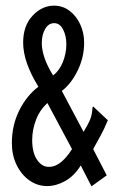

<svg xmlns="http://www.w3.org/2000/svg" viewBox="-20 -649 415 680"><path d="M304 11 266 -63Q243 -26 211 -8Q179 10 147 10Q112 10 83.5 -10.5Q55 -31 38.5 -65.5Q22 -100 22 -142Q22 -205 48 -257.5Q74 -310 116 -342Q62 -429 62 -498Q62 -558 95.5 -593.5Q129 -629 171 -629Q202 -629 226 -611Q250 -593 264 -563Q278 -533 278 -498Q278 -446 255 -399Q232 -352 199 -327L276 -182Q293 -210 299.5 -226.5Q306 -243 307 -262Q307 -269 310 -272L362 -223Q349 -192 337 -170Q325 -148 310 -121L358 -28ZM168 -382Q190 -398 202.5 -429Q215 -460 215 -492Q215 -522 203.5 -544.5Q192 -567 172 -567Q152 -567 140 -546.5Q128 -526 128 -496Q128 -473 137.5 -444.5Q147 -416 168 -382ZM153 -58Q176 -58 196.5 -75Q217 -92 235 -121L148 -284Q121 -260 107.5 -224.5Q94 -189 94 -153Q94 -109 111 -83.5Q128 -58 153 -58Z"/></svg>

Font: Inconsolata Condensed Medium
Style: Regular
Weight: 500
Width: 3
Monospace: yes
Designer: Raph Levien, Cyreal, Brenton Simpson
Foundry: Raph Levien, Cyreal, Google
Version: Version 3.100; ttfautohint (v1.8.4.7-5d5b)